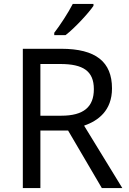

<svg xmlns="http://www.w3.org/2000/svg" viewBox="-20 -964 662 984"><path d="M459 -934V-944H353C330 -899 287 -833 258 -796V-784H316C363 -820 434 -897 459 -934ZM294 -714H97V0H187V-295H329L502 0H607L411 -320C483 -345 554 -397 554 -511C554 -647 471 -714 294 -714ZM289 -636C406 -636 461 -600 461 -507C461 -417 410 -371 294 -371H187V-636Z"/></svg>

Font: Noto Sans Caucasian Albanian
Style: Regular
Weight: 400
Designer: Monotype Design Team
Foundry: Monotype Imaging Inc.
Version: Version 2.005